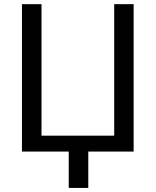

<svg xmlns="http://www.w3.org/2000/svg" viewBox="-20 -731 753 926"><path d="M85.9 -710.9H180.2V-76.7H530.8V-710.9H624.5V0H405.8V175.3H311.5V0H85.9Z"/></svg>

Font: Mardoto
Style: Regular
Weight: 400
Designer: Christian Robertson, Vahan Hovhannisyan
Foundry: Google
Version: Version 1.000